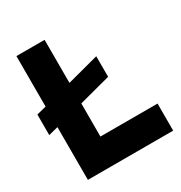

<svg xmlns="http://www.w3.org/2000/svg" viewBox="-156 -761 821 873"><g transform="rotate(-30 255.0 -325.0)"><path d="M3.9 -264.2V-372.1L54.2 -384.8V-649.9H202.1V-423.8L368.2 -467.8V-359.9L202.1 -315.9V-142.1H502V0H54.2V-276.9Z"/></g></svg>

Font: Apfel Grotezk
Style: Bold
Weight: 700
Designer: Luigi Gorlero
Foundry: Collletttivo
Version: Version 2.000;FEAKit 1.0